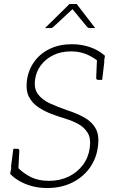

<svg xmlns="http://www.w3.org/2000/svg" viewBox="-20 -936 566 964"><path d="M217 8Q177 8 142.5 -1Q108 -10 79.5 -26Q51 -42 31 -63L38 -101L71 -93Q100 -64 137 -46Q174 -28 226 -28Q281 -28 325 -49.5Q369 -71 397 -109Q425 -147 431 -196Q437 -241 420.5 -268.5Q404 -296 374.5 -312.5Q345 -329 309 -340Q273 -351 238 -364Q202 -378 172 -398Q142 -418 125.5 -449.5Q109 -481 115 -531Q122 -584 151.5 -625.5Q181 -667 229.5 -690.5Q278 -714 341 -714Q387 -714 430 -700Q473 -686 507 -656L502 -625L470 -631Q440 -654 407.5 -666Q375 -678 337 -678Q286 -678 247.5 -659Q209 -640 185 -608Q161 -576 156 -535Q150 -490 171.5 -462Q193 -434 231.5 -416.5Q270 -399 316 -383Q366 -367 403.5 -346Q441 -325 460 -291.5Q479 -258 472 -203Q465 -142 431.5 -94.5Q398 -47 343 -19.5Q288 8 217 8ZM467 -641 504 -628 493 -535H472Q468 -535 465 -538Q462 -541 463 -546ZM72 -83 35 -96 47 -189H68Q72 -189 74.5 -186.5Q77 -184 77 -179ZM206 -795 329 -916H365L458 -795H430Q423 -795 418 -800L344 -890L247 -800Q245 -798 242 -796.5Q239 -795 235 -795Z"/></svg>

Font: Aleo ExtraLight
Style: Italic
Weight: 250
Italic angle: -7°
Designer: Alessio Laiso
Foundry: Alessio Laiso
Version: Version 2.001;gftools[0.9.29]